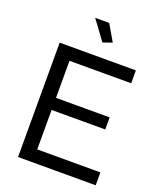

<svg xmlns="http://www.w3.org/2000/svg" viewBox="-164 -1018 933 1120"><g transform="rotate(20 302.5 -458.5)"><path d="M230 -917H317L376 -816L319 -796ZM567 -80V0H85V-710H558V-630H175V-400H508V-325H175V-80Z"/></g></svg>

Font: Raleway-v4020 Medium
Style: Regular
Weight: 500
Designer: Matt McInerney, Pablo Impallari, Rodrigo Fuenzalida
Foundry: Matt McInerney, Pablo Impallari, Rodrigo Fuenzalida
Version: Version 4.020;PS 004.020;hotconv 1.0.88;makeotf.lib2.5.64775